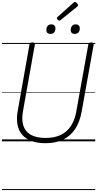

<svg xmlns="http://www.w3.org/2000/svg" viewBox="-20 -1451 998 1971"><path d="M447 19Q362 19 302 -4Q242 -27 206 -70Q170 -113 159 -174.5Q148 -236 162 -313L283 -996Q285 -1006 291.5 -1010.5Q298 -1015 313 -1015Q328 -1015 334 -1010.5Q340 -1006 338 -995L216 -310Q200 -222 220 -160.5Q240 -99 297 -67Q354 -35 449 -35Q538 -35 602 -65Q666 -95 706.5 -155.5Q747 -216 763 -305L887 -996Q889 -1006 895.5 -1010.5Q902 -1015 917 -1015Q946 -1015 942 -995L818 -304Q799 -198 751 -126Q703 -54 627 -17.5Q551 19 447 19ZM497 -1103Q478 -1103 467 -1113Q456 -1123 456 -1144Q456 -1168 469 -1184.5Q482 -1201 507 -1201Q526 -1201 537.5 -1190.5Q549 -1180 549 -1159Q549 -1134 536 -1118.5Q523 -1103 497 -1103ZM747 -1103Q728 -1103 717 -1113Q706 -1123 706 -1144Q706 -1168 719 -1184.5Q732 -1201 757 -1201Q776 -1201 787.5 -1190.5Q799 -1180 799 -1159Q799 -1134 786 -1118.5Q773 -1103 747 -1103ZM589 -1239Q582 -1239 573 -1247.5Q564 -1256 564 -1263Q564 -1266 565 -1269Q566 -1272 570 -1276L733 -1422Q738 -1426 741 -1428.5Q744 -1431 748 -1431Q755 -1431 762.5 -1425.5Q770 -1420 775.5 -1412.5Q781 -1405 781 -1398Q781 -1394 779.5 -1391Q778 -1388 773 -1383L603 -1246Q598 -1243 595 -1241Q592 -1239 589 -1239ZM0 490H958V500H0ZM0 -20H958V0H0ZM0 -505H958V-500H0ZM0 -1010H958V-1000H0Z"/></svg>

Font: Playwrite ZA Guides
Style: Regular
Weight: 400
Designer: Veronika Burian, José Scaglione
Foundry: TypeTogether
Version: Version 1.003